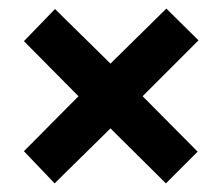

<svg xmlns="http://www.w3.org/2000/svg" viewBox="-20 -575 513 443"><path d="M363.8 -555.2 438 -481.9 309.1 -353 436 -225.1 362.8 -151.9 234.9 -278.8 106 -151.9 35.2 -226.1 161.1 -353 35.2 -480 106.9 -554.2 234.9 -428.2Z"/></svg>

Font: Open Sans Condensed
Style: Bold
Weight: 700
Width: 3
Designer: Monotype Design Team
Foundry: Monotype Imaging Inc.
Version: Version 3.003; ttfautohint (v1.8.4)